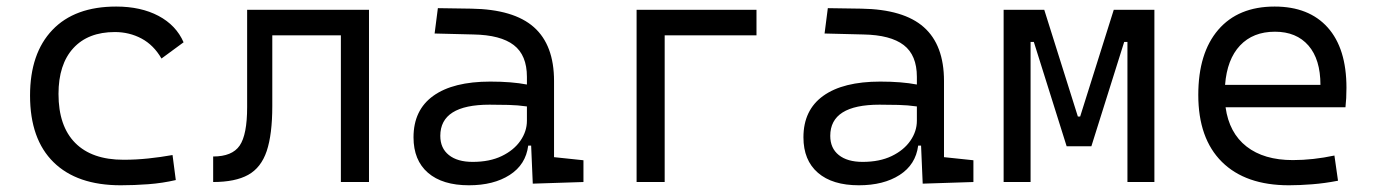

<svg xmlns="http://www.w3.org/2000/svg" viewBox="-20 -547 4142 577"><path d="M342.8 9.8Q211.4 9.8 140.9 -59.6Q70.3 -128.9 70.3 -259.8Q70.3 -386.7 137.5 -457Q204.6 -527.3 329.1 -527.3Q403.3 -527.3 456.3 -499.3Q509.3 -471.2 531.7 -419.9L465.3 -371.1Q441.9 -411.6 405.3 -431.2Q368.7 -450.7 325.2 -450.7Q244.6 -450.7 200.2 -402.1Q155.8 -353.5 155.8 -264.6Q155.8 -168 206.1 -117.4Q256.3 -66.9 351.1 -66.9Q388.7 -66.9 425.8 -70.8Q462.9 -74.7 498.5 -81.1L508.3 -5.9Q468.3 3.4 425.8 6.6Q383.3 9.8 342.8 9.8Z M620.6 0V-76.7Q677.7 -76.7 700.2 -109.4Q722.7 -142.1 722.7 -225.1V-517.6H1088.9V0H1004.4V-440.9H798.3V-228.5Q798.3 -143.1 781.5 -93Q764.6 -43 725.8 -21.5Q687 0 620.6 0Z M1581.1 4.9 1576.2 -109.4H1567.4Q1560.1 -52.2 1511.7 -21.2Q1463.4 9.8 1389.2 9.8Q1309.6 9.8 1266.1 -27.8Q1222.7 -65.4 1222.7 -134.3Q1222.7 -216.3 1282.2 -259Q1341.8 -301.8 1453.6 -301.8Q1517.6 -301.8 1563.5 -293V-315.9Q1563.5 -381.3 1523.9 -411.6Q1484.4 -441.9 1402.8 -443.4L1286.1 -446.3L1295.9 -522.5L1396.5 -521Q1523.9 -519 1584.5 -465.3Q1645 -411.6 1645 -303.7V-74.7L1733.4 -65.4V0ZM1563.5 -227.1Q1536.6 -231 1508.1 -231.7Q1479.5 -232.4 1451.2 -232.4Q1303.2 -232.4 1303.2 -138.7Q1303.2 -101.6 1328.9 -81.1Q1354.5 -60.5 1400.4 -60.5Q1451.7 -60.5 1488 -78.1Q1524.4 -95.7 1543.9 -124Q1563.5 -152.3 1563.5 -184.1Z M1893.1 0V-517.6H2253.4V-440.9H1977.5V0Z M2752.9 4.9 2748 -109.4H2739.3Q2731.9 -52.2 2683.6 -21.2Q2635.3 9.8 2561 9.8Q2481.4 9.8 2438 -27.8Q2394.5 -65.4 2394.5 -134.3Q2394.5 -216.3 2454.1 -259Q2513.7 -301.8 2625.5 -301.8Q2689.5 -301.8 2735.4 -293V-315.9Q2735.4 -381.3 2695.8 -411.6Q2656.2 -441.9 2574.7 -443.4L2458 -446.3L2467.8 -522.5L2568.4 -521Q2695.8 -519 2756.3 -465.3Q2816.9 -411.6 2816.9 -303.7V-74.7L2905.3 -65.4V0ZM2735.4 -227.1Q2708.5 -231 2679.9 -231.7Q2651.4 -232.4 2623 -232.4Q2475.1 -232.4 2475.1 -138.7Q2475.1 -101.6 2500.7 -81.1Q2526.4 -60.5 2572.3 -60.5Q2623.5 -60.5 2659.9 -78.1Q2696.3 -95.7 2715.8 -124Q2735.4 -152.3 2735.4 -184.1Z M2996.1 0V-517.6H3118.2L3219.2 -196.8H3226.1L3327.1 -517.6H3449.2V0H3368.2V-420.9H3358.4L3259.8 -107.4H3185.5L3086.9 -420.9H3077.1V0Z M3853.5 9.8Q3723.1 9.8 3652.1 -60.5Q3581.1 -130.9 3581.1 -261.7Q3581.1 -387.7 3641.1 -457.5Q3701.2 -527.3 3810.5 -527.3Q3913.6 -527.3 3970 -464.4Q4026.4 -401.4 4026.4 -283.2Q4026.4 -250.5 4023.4 -224.6H3663.1Q3673.8 -147.5 3726.1 -106.7Q3778.3 -65.9 3865.2 -65.9Q3925.8 -65.9 3990.2 -79.6L4001 -3.9Q3960.9 3.9 3923.3 6.8Q3885.7 9.8 3853.5 9.8ZM3661.6 -292H3948.2Q3948.2 -368.7 3912.1 -410.2Q3876 -451.7 3811.5 -451.7Q3745.6 -451.7 3706.5 -410.2Q3667.5 -368.7 3661.6 -292Z"/></svg>

Font: Cascadia Mono NF SemiLight
Style: Regular
Weight: 350
Monospace: yes
Designer: Aaron Bell
Foundry: Saja Typeworks
Version: Version 2404.023; ttfautohint (v1.8.4)